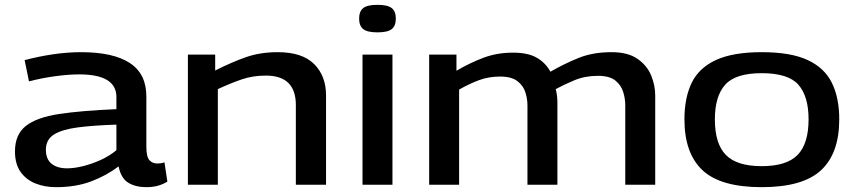

<svg xmlns="http://www.w3.org/2000/svg" viewBox="-20 -765 3540 795"><path d="M42 -138Q42 -208 87 -243.5Q132 -279 225 -293Q318 -307 462 -313V-362Q463 -457 308 -457Q265 -457 209 -449.5Q153 -442 100 -428L82 -516Q138 -531 198.5 -540Q259 -549 315 -549Q450 -549 518.5 -503.5Q587 -458 586 -363V-158Q586 -116 598.5 -102Q611 -88 631 -88Q638 -88 646 -89Q654 -90 661 -93L673 -13Q636 10 587 10Q541 10 511 -8.5Q481 -27 471 -76Q421 -38 357.5 -14Q294 10 212 10Q165 10 126.5 -5.5Q88 -21 65 -53.5Q42 -86 42 -138ZM170 -145Q170 -106 193.5 -87Q217 -68 258 -68Q287 -68 323.5 -77Q360 -86 396.5 -102.5Q433 -119 462 -143V-249Q368 -246 302.5 -237.5Q237 -229 203.5 -208Q170 -187 170 -145Z M758 0V-539H871V-473Q940 -508 999 -528.5Q1058 -549 1130 -549Q1231 -549 1280.5 -500Q1330 -451 1330 -370V0H1205V-330Q1205 -452 1081 -452Q1027 -452 981.5 -436.5Q936 -421 882 -396V0Z M1543 -631Q1501 -631 1484 -644.5Q1467 -658 1467 -688Q1467 -718 1484 -731.5Q1501 -745 1543 -745Q1585 -745 1602 -731.5Q1619 -718 1619 -688Q1619 -658 1602 -644.5Q1585 -631 1543 -631ZM1481 0V-539H1605V0Z M1757 0V-539H1870V-472Q1928 -506 1983.5 -526.5Q2039 -547 2104 -547Q2167 -547 2203.5 -525.5Q2240 -504 2259 -468Q2316 -501 2375.5 -525Q2435 -549 2512 -549Q2580 -549 2619.5 -521.5Q2659 -494 2676 -453Q2693 -412 2693 -370V0H2569V-330Q2569 -356 2560.5 -384Q2552 -412 2528 -431.5Q2504 -451 2456 -451Q2402 -451 2358 -432.5Q2314 -414 2281 -396Q2285 -382 2286.5 -367Q2288 -352 2288 -340V0H2164V-328Q2164 -355 2155.5 -382.5Q2147 -410 2122.5 -429Q2098 -448 2051 -448Q2004 -448 1964.5 -433.5Q1925 -419 1881 -394V0Z M2814 -271Q2814 -360 2844 -422Q2874 -484 2944.5 -516.5Q3015 -549 3134 -549Q3254 -549 3324 -516.5Q3394 -484 3424.5 -422Q3455 -360 3455 -271Q3455 -130 3379.5 -60Q3304 10 3134 10Q2964 10 2889 -60Q2814 -130 2814 -271ZM2940 -271Q2940 -170 2985.5 -123.5Q3031 -77 3134 -77Q3237 -77 3282.5 -123.5Q3328 -170 3328 -271Q3328 -366 3286 -414Q3244 -462 3134 -462Q3025 -462 2982.5 -414Q2940 -366 2940 -271Z"/></svg>

Font: Georama Extended Medium
Style: Regular
Weight: 500
Width: 7
Designer: Jean-Baptiste Levee
Foundry: Production Type
Version: Version 1.000